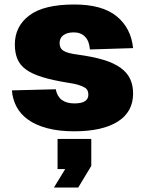

<svg xmlns="http://www.w3.org/2000/svg" viewBox="-20 -572 645 854"><path d="M310 12Q242 12 191 -1.5Q140 -15 106 -39Q72 -63 54 -96.5Q36 -130 33 -170L228 -175Q240 -112 311 -112Q373 -112 373 -151Q373 -161 369.5 -169Q366 -177 356 -183Q346 -189 328.5 -194.5Q311 -200 282 -204Q214 -215 168.5 -229Q123 -243 96 -262.5Q69 -282 57.5 -309.5Q46 -337 46 -374Q46 -455 110.5 -503.5Q175 -552 310 -552Q435 -552 499 -499.5Q563 -447 572 -358L380 -352Q377 -390 358 -409Q339 -428 308 -428Q279 -428 262 -415.5Q245 -403 245 -380Q245 -357 262.5 -346Q280 -335 326 -329Q393 -320 439.5 -306Q486 -292 515.5 -271Q545 -250 558.5 -221.5Q572 -193 572 -156Q572 -74 503.5 -31Q435 12 310 12ZM220 262 270 180H236V46H386V166L328 262Z"/></svg>

Font: Geist Black
Style: Regular
Weight: 400
Designer: Basement.studio, Andrés Briganti, Mateo Zaragoza
Foundry: Basement.studio, Vercel, Andrés Briganti, Guido Ferreyra, Mateo Zaragoza
Version: Version 1.401